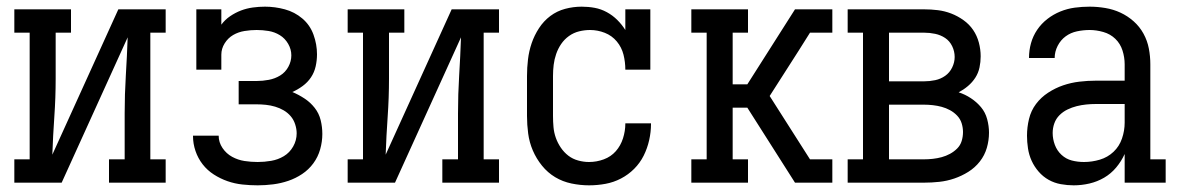

<svg xmlns="http://www.w3.org/2000/svg" viewBox="-20 -548 3540 576"><path d="M23 0V-70H69V-450H23V-520H193V-450H147V-312Q147 -255 143 -198Q139 -141 137 -84L335 -520H477V-450H431V-70H477V0H307V-70H354V-208Q354 -265 357.5 -322Q361 -379 363 -436L165 0Z M753 8Q730 8 707 5.5Q684 3 662.5 -4.5Q641 -12 621.5 -24.5Q602 -37 588 -55Q574 -73 566.5 -95Q559 -117 559 -140Q559 -140 559 -140.5Q559 -141 559 -141H636Q636 -141 636 -141Q636 -141 636 -141Q636 -121 647.5 -104Q659 -87 676.5 -77.5Q694 -68 713.5 -65Q733 -62 753 -62Q773 -62 793.5 -65.5Q814 -69 831.5 -79.5Q849 -90 859.5 -108.5Q870 -127 870 -148Q870 -161 865.5 -175Q861 -189 852 -199.5Q843 -210 831 -217Q819 -224 805.5 -228Q792 -232 778 -233.5Q764 -235 750 -235H696V-305H750Q768 -305 786.5 -308.5Q805 -312 820.5 -321.5Q836 -331 845 -347.5Q854 -364 854 -382Q854 -400 844.5 -416.5Q835 -433 819.5 -442.5Q804 -452 786 -455Q768 -458 750 -458Q732 -458 713.5 -455Q695 -452 679.5 -443Q664 -434 654 -418Q644 -402 644 -384V-339H569V-520H644V-474Q655 -489 670.5 -499.5Q686 -510 703 -516.5Q720 -523 738.5 -525.5Q757 -528 775 -528Q805 -528 834.5 -520Q864 -512 887 -492.5Q910 -473 920.5 -444Q931 -415 931 -385Q931 -367 927 -349Q923 -331 913 -316Q903 -301 888 -290Q873 -279 857 -272Q876 -264 893.5 -252.5Q911 -241 924 -224.5Q937 -208 942 -187.5Q947 -167 947 -146Q947 -123 940.5 -100Q934 -77 920 -58Q906 -39 886.5 -26Q867 -13 845 -5.5Q823 2 799.5 5Q776 8 753 8Z M1023 0V-70H1069V-450H1023V-520H1193V-450H1147V-312Q1147 -255 1143 -198Q1139 -141 1137 -84L1335 -520H1477V-450H1431V-70H1477V0H1307V-70H1354V-208Q1354 -265 1357.5 -322Q1361 -379 1363 -436L1165 0Z M1747 8Q1721 8 1694.5 2.5Q1668 -3 1645.5 -16.5Q1623 -30 1606 -51Q1589 -72 1578.5 -96.5Q1568 -121 1564.5 -147.5Q1561 -174 1561 -200V-320Q1561 -345 1564 -370Q1567 -395 1575 -418.5Q1583 -442 1597 -463.5Q1611 -485 1631 -500Q1651 -515 1675.5 -521.5Q1700 -528 1725 -528Q1725 -528 1725 -528Q1725 -528 1725 -528Q1745 -528 1764 -524.5Q1783 -521 1800.5 -511.5Q1818 -502 1832 -488Q1846 -474 1856 -458V-520H1931V-339H1856Q1856 -362 1850.5 -384Q1845 -406 1830.5 -423.5Q1816 -441 1794.5 -449.5Q1773 -458 1750 -458Q1734 -458 1717.5 -454Q1701 -450 1687 -440Q1673 -430 1663.5 -416Q1654 -402 1648.5 -386Q1643 -370 1641 -353.5Q1639 -337 1639 -320V-200Q1639 -183 1640.5 -166.5Q1642 -150 1647.5 -134.5Q1653 -119 1662.5 -105Q1672 -91 1685 -81Q1698 -71 1714.5 -66.5Q1731 -62 1747 -62Q1770 -62 1791.5 -70Q1813 -78 1827.5 -94.5Q1842 -111 1849 -133Q1856 -155 1856 -177Q1856 -177 1856 -177.5Q1856 -178 1856 -178H1933Q1933 -178 1933 -177.5Q1933 -177 1933 -176Q1933 -152 1927.5 -127.5Q1922 -103 1911 -81Q1900 -59 1882.5 -41.5Q1865 -24 1843 -12.5Q1821 -1 1796.5 3.5Q1772 8 1747 8Z M2054 0V-70H2100V-450H2054V-520H2224V-450H2178V-295H2222L2365 -520H2477V-450H2410L2376 -396L2289 -260L2410 -70H2477V0H2365L2222 -225H2178V-70H2224V0Z M2523 0V-70H2569V-450H2523V-520H2752Q2773 -520 2793.5 -517.5Q2814 -515 2833.5 -507.5Q2853 -500 2870.5 -487.5Q2888 -475 2899.5 -458Q2911 -441 2916.5 -420.5Q2922 -400 2922 -379Q2922 -362 2918.5 -345.5Q2915 -329 2906 -315Q2897 -301 2884 -290Q2871 -279 2856 -271Q2875 -265 2892.5 -253.5Q2910 -242 2923 -226.5Q2936 -211 2941.5 -190.5Q2947 -170 2947 -150Q2947 -127 2940.5 -104.5Q2934 -82 2919.5 -63.5Q2905 -45 2885 -32.5Q2865 -20 2843 -12.5Q2821 -5 2798 -2.5Q2775 0 2752 0ZM2752 -304Q2769 -304 2785.5 -307.5Q2802 -311 2815.5 -320.5Q2829 -330 2836.5 -345.5Q2844 -361 2844 -377Q2844 -394 2836.5 -409.5Q2829 -425 2815.5 -434Q2802 -443 2785.5 -446.5Q2769 -450 2752 -450H2647V-304ZM2647 -70H2752Q2765 -70 2778.5 -71.5Q2792 -73 2805 -76.5Q2818 -80 2830 -86.5Q2842 -93 2851.5 -102.5Q2861 -112 2865 -125Q2869 -138 2869 -152Q2869 -165 2865 -178Q2861 -191 2851.5 -201Q2842 -211 2830 -217.5Q2818 -224 2805 -227.5Q2792 -231 2778.5 -232.5Q2765 -234 2752 -234H2647Z M3201 8Q3182 8 3162.5 4.5Q3143 1 3126 -8.5Q3109 -18 3096 -33Q3083 -48 3075 -65.5Q3067 -83 3064 -102.5Q3061 -122 3061 -141Q3061 -166 3067 -191Q3073 -216 3088 -236Q3103 -256 3124.5 -270Q3146 -284 3169.5 -292Q3193 -300 3218 -303Q3243 -306 3268 -306H3354V-355Q3354 -376 3347.5 -396.5Q3341 -417 3326 -431.5Q3311 -446 3290 -452Q3269 -458 3249 -458Q3230 -458 3211 -454Q3192 -450 3177 -439Q3162 -428 3153 -410.5Q3144 -393 3144 -374Q3144 -374 3144 -374Q3144 -374 3144 -374H3067Q3067 -374 3067 -374Q3067 -374 3067 -374Q3067 -397 3073 -418.5Q3079 -440 3091.5 -458.5Q3104 -477 3122 -491Q3140 -505 3161 -513.5Q3182 -522 3204 -525Q3226 -528 3249 -528Q3272 -528 3296 -524Q3320 -520 3341.5 -510Q3363 -500 3381 -484Q3399 -468 3410.5 -447Q3422 -426 3426.5 -402.5Q3431 -379 3431 -355V-70H3477V0H3354V-86Q3344 -64 3328.5 -45.5Q3313 -27 3292.5 -15Q3272 -3 3248.5 2.5Q3225 8 3201 8ZM3232 -62Q3256 -62 3279.5 -69Q3303 -76 3320.5 -92.5Q3338 -109 3346 -132.5Q3354 -156 3354 -180V-236H3268Q3253 -236 3238.5 -234.5Q3224 -233 3210 -229.5Q3196 -226 3182.5 -219.5Q3169 -213 3158.5 -202.5Q3148 -192 3143 -178Q3138 -164 3138 -149Q3138 -131 3144.5 -113.5Q3151 -96 3164.5 -83.5Q3178 -71 3195.5 -66.5Q3213 -62 3232 -62Z"/></svg>

Font: Iosevka Gothic
Style: Regular
Weight: 400
Monospace: yes
Designer: Belleve Invis
Foundry: Belleve Invis
Version: Version 15.5.1; ttfautohint (v1.8.4)